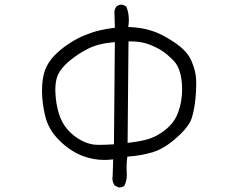

<svg xmlns="http://www.w3.org/2000/svg" viewBox="-20 -780 1040 839"><path d="M775.9 -389.6Q775.9 -336.4 758.3 -288.1Q736.3 -227.5 667 -189Q641.6 -174.8 611.1 -167.7Q580.6 -160.6 546.9 -156.7L537.6 -155.8L541.5 -599.1H549.8Q598.1 -599.1 631.6 -585.9Q665 -572.8 687 -558.6Q709.5 -544.4 738.8 -514.6Q769.5 -482.9 774.9 -414.6Q775.9 -401.9 775.9 -389.6ZM222.2 -374.5Q221.7 -381.3 221.7 -387.2Q221.7 -426.8 232.9 -452.6Q246.1 -482.4 283.4 -513.7Q320.8 -544.9 364.7 -567.1Q408.7 -589.4 472.7 -595.2L481.9 -596.2L478 -149.4Q444.8 -147 408.4 -147Q372.1 -147 337.2 -165.3Q302.2 -183.6 275.9 -213.1Q249.5 -242.7 236.8 -285.2Q224.1 -327.6 222.2 -374.5ZM501 39.1Q514.6 39.1 523.4 31.7Q534.2 10.3 534.2 -15.1Q534.2 -19 533.7 -26.6Q533.2 -34.2 533.2 -42.5Q533.2 -50.8 533.4 -61.8Q533.7 -72.8 536.6 -95.7L543.5 -96.2Q599.1 -100.1 649.4 -115.7Q699.7 -131.3 753.9 -180.2Q807.1 -228 818.4 -265.6Q829.6 -303.2 834 -348.1Q837.4 -381.8 837.4 -412.6Q837.4 -422.9 836.9 -432.6Q835.4 -471.7 815.9 -515.6Q796.4 -559.1 740.7 -595.9Q685.1 -632.8 641.1 -646.2Q597.2 -659.7 549.3 -661.6L540.5 -662.1L541.5 -670.9Q543 -682.6 543 -693.8Q543 -725.1 531.7 -752L516.1 -759.3Q514.2 -759.8 510.3 -759.8Q506.3 -759.8 500.5 -758.1Q494.6 -756.3 489.3 -752Q481.9 -742.7 480 -730L481.9 -658.7Q454.1 -655.3 439.5 -652.3Q424.8 -649.4 415 -647Q386.2 -640.6 352.5 -627Q319.3 -613.8 283.7 -590.8Q243.7 -564.9 215.8 -535.2Q189 -506.3 176.8 -473.6Q163.6 -438 163.6 -381.8Q163.6 -332 177.2 -274.4Q190.9 -214.4 239.7 -166Q288.6 -117.7 344.7 -97.2Q388.2 -81.1 437.5 -81.1Q451.2 -81.1 474.6 -83.5L472.2 -10.7Q471.2 -5.9 471.2 -1Q471.2 16.1 481 30.8L497.6 38.6Q499.5 39.1 501 39.1Z"/></svg>

Font: NaikaiFont
Style: Light
Weight: 300
Version: Version 1.89